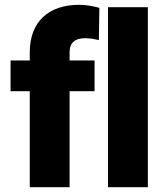

<svg xmlns="http://www.w3.org/2000/svg" viewBox="-20 -780 676 800"><path d="M24 -400H104V0H270V-400H374V-528H270V-562C270 -602 292 -621 337 -621C353 -620 367 -619 377 -616L392 -613L394 -747L384 -750C362 -755 338 -760 310 -760C183 -760 104 -690 104 -562V-528H24ZM430 0H596V-750H430Z"/></svg>

Font: Asimov Pro
Style: Ult
Weight: 900
Designer: Google
Version: Version 2.000980; 2014